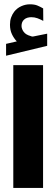

<svg xmlns="http://www.w3.org/2000/svg" viewBox="-20 -892 267 910"><path d="M59.6 -695.8Q45.4 -710.9 36.4 -730.2Q27.3 -749.5 27.3 -774.9Q27.3 -793.9 32.7 -809.1Q38.1 -824.2 46.9 -835.9Q60.5 -853.5 80.6 -862.5Q100.6 -871.6 121.6 -871.6Q143.1 -871.6 156.7 -866Q170.4 -860.4 184.6 -852.1L185.1 -793Q170.4 -800.8 157 -805.7Q143.6 -810.5 128.4 -810.5Q119.6 -810.5 110.4 -808.1Q101.1 -805.7 93.8 -798.8Q82 -788.1 82 -768.6Q82.5 -754.4 92.3 -741Q102.1 -727.5 125 -721.2Q127.4 -720.2 129.6 -719.5Q131.8 -718.8 134.3 -718.8Q136.2 -718.8 138.2 -719.2L203.6 -732.4V-674.8L8.8 -627.9V-684.1ZM43 -583.3H184.1V-1.4H43Z"/></svg>

Font: Vazir Black FD
Style: Black-FD
Weight: 900
Designer: Saber Rastikerdar
Foundry: Saber Rastikerdar
Version: Version 30.0.0